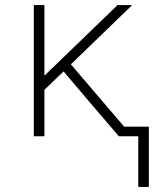

<svg xmlns="http://www.w3.org/2000/svg" viewBox="-20 -540 640 761"><path d="M570 201H528V0H451L344 -125L232 -257L156 -184V0H114V-520H156V-240L446 -520H504L261 -285L472 -38H570Z"/></svg>

Font: Iosevka SS04 XLt Ex
Style: Regular
Weight: 200
Width: 7
Monospace: yes
Designer: Belleve Invis
Foundry: Belleve Invis
Version: Version 19.0.0; ttfautohint (v1.8.4)